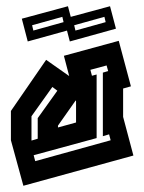

<svg xmlns="http://www.w3.org/2000/svg" viewBox="-20 -581 463 616"><path d="M15 -131V-225L128 -389L202 -337L185 -402L361 -450L400 -304L375 -297V-206L408 -82L55 15ZM88 -83 93 -64 335 -131 330 -150 310 -144V-348L327 -353L322 -371L270 -357L275 -338L290 -342V-138ZM81 -130 101 -136V-202L164 -290L148 -302L81 -208ZM166 -172 224 -188V-256L223 -259L166 -178ZM204 -448 185 -521 333 -561 352 -489ZM222 -483 319 -510 315 -527 218 -500ZM69 -448 50 -521 198 -561 217 -489ZM87 -483 184 -510 180 -527 83 -500Z"/></svg>

Font: Blaka Hollow
Style: Regular
Weight: 400
Designer: Mohamed Gaber
Foundry: Kief Type Foundry
Version: Version 1.003; ttfautohint (v1.8.4.7-5d5b)